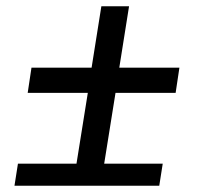

<svg xmlns="http://www.w3.org/2000/svg" viewBox="-20 -590 640 610"><path d="M26 0H486L497 -70H311L347 -295H538L550 -375H359L390 -570H302L271 -375H80L68 -295H259L223 -70H37Z"/></svg>

Font: JetBrains Mono
Style: Italic
Weight: 400
Italic angle: -9°
Monospace: yes
Designer: Philipp Nurullin, Konstantin Bulenkov
Foundry: JetBrains
Version: Version 2.305